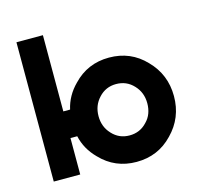

<svg xmlns="http://www.w3.org/2000/svg" viewBox="-104 -810 964 932"><g transform="rotate(-15 378.0 -344.0)"><path d="M57 -700V0H190V-183H224Q239 -116 290 -65Q363 12 471 12Q580 12 653 -65Q728 -141 728 -250Q728 -359 653 -435Q580 -512 471 -512Q363 -512 290 -435Q239 -384 224 -317H190V-700ZM471 -379Q524 -379 559 -341Q594 -304 594 -250Q594 -223 585.5 -200Q577 -177 559 -159Q524 -121 471 -121Q419 -121 384 -159Q349 -196 349 -250Q349 -304 384 -341Q419 -379 471 -379Z"/></g></svg>

Font: Unageo
Style: Bold
Weight: 700
Designer: Richard Sepsi
Foundry: Richard Sepsi
Version: Version 2.000